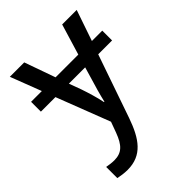

<svg xmlns="http://www.w3.org/2000/svg" viewBox="-223 -652 1009 1009"><g transform="rotate(-45 281.5 -147.0)"><path d="M125 245C233 245 283 172 323 58L445 -294H548V-367H471L530 -539H422L370 -367H201L140 -539H33L99 -367H19V-294H127L242 4L220 64C195 131 167 160 111 160C93 160 72 157 56 154V237C76 241 100 245 125 245ZM289 -95C280 -139 266 -185 252 -226L227 -294H348L328 -226C316 -187 302 -139 292 -95Z"/></g></svg>

Font: Noto Sans Mono SemiCondensed Medium
Style: Regular
Weight: 500
Width: 4
Designer: Monotype Design Team
Foundry: Monotype Imaging Inc.
Version: Version 2.014